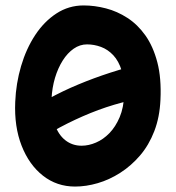

<svg xmlns="http://www.w3.org/2000/svg" viewBox="-20 -680 646 706"><path d="M256 6Q189 6 138 -34Q87 -74 59.5 -144.2Q32 -214.5 36 -305.5Q38.8 -373.5 57.5 -437Q76.2 -500.5 109.2 -550.8Q142.2 -601 187.5 -630.5Q232.8 -660 287.5 -660Q328 -660 369.5 -649.2Q411 -638.5 448.5 -614.2Q486 -590 514.6 -549.8Q543.2 -509.5 558.5 -451.1Q573.8 -392.8 570 -313.2Q567.2 -249.2 547.4 -197.8Q527.5 -146.2 494.9 -108.2Q462.2 -70.2 422.2 -44.6Q382.2 -19 339.4 -6.5Q296.5 6 256 6ZM90.8 -145.8 57.5 -253.8Q153.8 -321.8 267.6 -369.2Q381.5 -416.8 510.2 -447.8L550.2 -326.8Q427.5 -310.8 313 -264.4Q198.5 -218 90.8 -145.8ZM280 -144.2Q306.2 -144.2 333 -155.8Q359.8 -167.2 382.4 -190.5Q405 -213.8 420 -249.1Q435 -284.5 436.5 -332Q438.8 -384.2 427.6 -420Q416.5 -455.8 396.5 -477Q376.5 -498.2 351.4 -507.5Q326.2 -516.8 300 -516.8Q273.8 -516.8 251 -501Q228.2 -485.2 210.6 -457.4Q193 -429.5 182.2 -393.5Q171.5 -357.5 169.5 -316.5Q168 -262.5 181.1 -223.6Q194.2 -184.8 220 -164.5Q245.8 -144.2 280 -144.2Z"/></svg>

Font: Sour Gummy Black
Style: Regular
Weight: 900
Version: Version 1.000